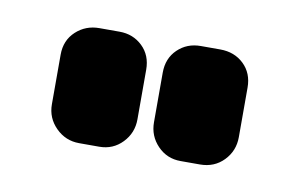

<svg xmlns="http://www.w3.org/2000/svg" viewBox="-34 -727 412 263"><g transform="rotate(10 171.5 -595.0)"><path d="M301 -561Q301 -542 288 -528.5Q275 -515 255 -515H228Q209 -515 196 -528.5Q183 -542 183 -561V-630Q183 -650 196 -662.5Q209 -675 228 -675H255Q275 -675 288 -662.5Q301 -650 301 -630ZM160 -561Q160 -542 147 -528.5Q134 -515 115 -515H87Q68 -515 54.5 -528.5Q41 -542 41 -561V-630Q41 -650 54.5 -662.5Q68 -675 87 -675H115Q134 -675 147 -662.5Q160 -650 160 -630Z"/></g></svg>

Font: Monomaniac One
Style: Regular
Weight: 400
Version: Version 1.000; ttfautohint (v1.8.3)